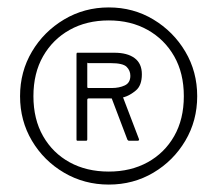

<svg xmlns="http://www.w3.org/2000/svg" viewBox="-20 -772 585 517"><path d="M273 -275Q207 -275 152.5 -307Q98 -339 66 -393Q34 -447 34 -513Q34 -579 66 -633Q98 -687 152.5 -719.5Q207 -752 273 -752Q339 -752 393 -719.5Q447 -687 479 -633Q511 -579 511 -513Q511 -447 479 -393Q447 -339 393 -307Q339 -275 273 -275ZM273 -310Q332 -310 377.5 -335Q423 -360 449 -405.5Q475 -451 475 -513Q475 -575 449 -620.5Q423 -666 377.5 -691.5Q332 -717 273 -717Q213 -717 167.5 -691.5Q122 -666 96 -620.5Q70 -575 70 -513Q70 -451 96 -405.5Q122 -360 167.5 -335Q213 -310 273 -310ZM354 -398Q355 -396 354 -394.5Q353 -393 351 -393H327Q325 -393 323 -396L282 -504Q281 -506 281.5 -506.5Q282 -507 275 -507H219Q215 -507 215 -503V-397Q215 -393 212 -393H189Q186 -393 186 -396V-626Q186 -630 188 -630H288Q323 -630 342.5 -615.5Q362 -601 362 -572Q362 -542 346 -528.5Q330 -515 313 -510Q310 -510 312 -508L354 -398ZM281 -535Q301 -535 316 -542Q331 -549 331 -568Q331 -582 321 -592Q311 -602 278 -602H219Q217 -602 216 -603Q215 -604 215 -599V-538Q215 -535 218 -535H281Z"/></svg>

Font: Libre Franklin Thin
Style: Regular
Weight: 100
Designer: Pablo Impallari, Rodrigo Fuenzalida, Nhung Nguyen
Foundry: Impallari Type
Version: Version 3.000